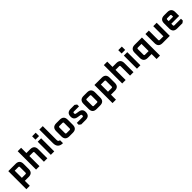

<svg xmlns="http://www.w3.org/2000/svg" viewBox="617 -3008 5466 5466"><g transform="rotate(-45 3350.0 -275.0)"><path d="M72 200V-528H364Q526 -528 526 -366V-162Q526 0 364 0H210V200ZM210 -120H356Q388 -120 388 -152V-376Q388 -408 356 -408H210Z M662 0V-740H800V-528H954Q1116 -528 1116 -366V0H978V-376Q978 -408 946 -408H800V0Z M1253 -615V-750H1397V-615ZM1256 0V-528H1394V0Z M1534 -192V-740H1672V-178Q1672 -116 1736 -109V10Q1534 10 1534 -192Z M1840 -162V-366Q1840 -528 2002 -528H2142Q2304 -528 2304 -366V-162Q2304 0 2142 0H2002Q1840 0 1840 -162ZM1978 -152Q1978 -120 2010 -120H2134Q2166 -120 2166 -152V-376Q2166 -408 2134 -408H2010Q1978 -408 1978 -376Z M2422 -45V-120H2652Q2686 -120 2686 -158Q2686 -197 2658 -202L2550 -220Q2422 -242 2422 -368Q2422 -528 2584 -528H2739L2799 -483V-408H2592Q2558 -408 2558 -370Q2558 -330 2589 -325L2696 -307Q2823 -286 2823 -161Q2823 0 2660 0H2482Z M2940 -162V-366Q2940 -528 3102 -528H3242Q3404 -528 3404 -366V-162Q3404 0 3242 0H3102Q2940 0 2940 -162ZM3078 -152Q3078 -120 3110 -120H3234Q3266 -120 3266 -152V-376Q3266 -408 3234 -408H3110Q3078 -408 3078 -376Z M3540 200V-528H3832Q3994 -528 3994 -366V-162Q3994 0 3832 0H3678V200ZM3678 -120H3824Q3856 -120 3856 -152V-376Q3856 -408 3824 -408H3678Z M4130 0V-740H4268V-528H4422Q4584 -528 4584 -366V0H4446V-376Q4446 -408 4414 -408H4268V0Z M4721 -615V-750H4865V-615ZM4724 0V-528H4862V0Z M4998 -162V-366Q4998 -528 5160 -528H5452V200H5314V0H5160Q4998 0 4998 -162ZM5136 -152Q5136 -120 5168 -120H5314V-408H5168Q5136 -408 5136 -376Z M5592 -162V-528H5730V-152Q5730 -120 5762 -120H5908V-528H6046V0H5754Q5592 0 5592 -162Z M6182 -162V-366Q6182 -528 6344 -528H6474Q6636 -528 6636 -366V-213H6320V-152Q6320 -120 6352 -120H6616V-45L6556 0H6344Q6182 0 6182 -162ZM6320 -319H6498V-376Q6498 -408 6466 -408H6352Q6320 -408 6320 -376Z"/></g></svg>

Font: Oxanium ExtraLight
Style: Bold
Weight: 700
Version: Version 2.000